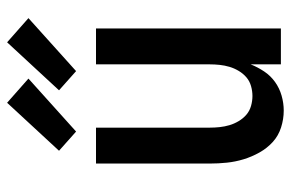

<svg xmlns="http://www.w3.org/2000/svg" viewBox="-159 -651 818 540"><g transform="rotate(-90 250.0 -381.0)"><path d="M209 8Q185 8 161.5 0.5Q138 -7 120.5 -23Q103 -39 91 -60.5Q79 -82 72 -105Q65 -128 62.5 -152Q60 -176 60 -200V-520H161V-200Q161 -186 162.5 -172Q164 -158 168 -144.5Q172 -131 179.5 -118.5Q187 -106 197.5 -97Q208 -88 222 -84Q236 -80 250 -80Q264 -80 278 -84Q292 -88 302.5 -97Q313 -106 320.5 -118.5Q328 -131 332 -144.5Q336 -158 337.5 -172Q339 -186 339 -200V-520H440V0H339V-85Q331 -65 319 -47Q307 -29 289.5 -16.5Q272 -4 251 2Q230 8 209 8ZM320 -576 266 -624 401 -770 469 -710ZM150 -576 96 -624 231 -770 299 -710Z"/></g></svg>

Font: Zed Mono Semibold
Style: Regular
Weight: 600
Monospace: yes
Designer: Belleve Invis
Foundry: Belleve Invis
Version: Version 1.0.0; ttfautohint (v1.8.4)